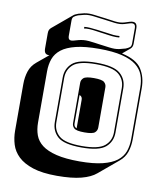

<svg xmlns="http://www.w3.org/2000/svg" viewBox="-111 -1039 1059 1260"><g transform="rotate(10 418.5 -408.5)"><path d="M355 134Q257 134 194.5 113.5Q132 93 96.5 59Q61 25 47.5 -19Q34 -63 34 -110V-421Q34 -467 47 -506.5Q60 -546 94 -574L170 -637Q152 -635 143 -644.5Q134 -654 134 -676V-777Q134 -790 137.5 -798.5Q141 -807 149 -814L278 -922Q282 -926 289.5 -929.5Q297 -933 305 -936H306V-937Q330 -944 346.5 -947.5Q363 -951 379.5 -951Q396 -951 415.5 -948.5Q435 -946 466 -942L483 -940L505 -937Q537 -932 556 -930Q575 -928 589 -929Q603 -930 617 -934Q631 -938 652 -945Q677 -952 689 -943Q701 -934 701 -909V-808Q701 -795 697 -786.5Q693 -778 686 -772L637 -731Q736 -709 770 -655.5Q804 -602 804 -530V-189Q804 -143 791 -104Q778 -65 744 -37L615 71Q580 101 517 117.5Q454 134 355 134ZM482 -764 498 -762Q528 -758 547.5 -755.5Q567 -753 583 -753Q599 -753 615 -756.5Q631 -760 655 -767Q672 -774 681.5 -781.5Q691 -789 691 -808V-909Q691 -928 682 -934Q673 -940 655 -935Q633 -928 619 -924Q605 -920 590.5 -919Q576 -918 556.5 -920Q537 -922 504 -927L482 -930L465 -932Q435 -936 415.5 -938.5Q396 -941 380.5 -941Q365 -941 349 -937.5Q333 -934 309 -927Q292 -920 282.5 -912.5Q273 -905 273 -886V-785Q273 -766 282 -760Q291 -754 309 -759Q329 -765 343.5 -768.5Q358 -772 373 -773.5Q388 -775 407 -773.5Q426 -772 454 -768ZM601 -841V-831Q581 -829 558 -831Q535 -833 497 -839L481 -841L453 -845Q420 -850 399.5 -851Q379 -852 363 -849V-860Q380 -862 400.5 -860.5Q421 -859 455 -855L483 -851L499 -849Q537 -843 559 -841Q581 -839 601 -841ZM794 -189V-530Q794 -576 780.5 -613.5Q767 -651 732.5 -678Q698 -705 637.5 -720Q577 -735 484 -735Q391 -735 330 -720Q269 -705 234.5 -678Q200 -651 186.5 -613.5Q173 -576 173 -530V-189Q173 -143 186.5 -105.5Q200 -68 234.5 -41.5Q269 -15 330 0Q391 15 484 15Q577 15 637.5 0Q698 -15 732.5 -41.5Q767 -68 780.5 -105.5Q794 -143 794 -189ZM685 -212Q685 -152 642 -114.5Q599 -77 482 -77Q365 -77 323 -114.5Q281 -152 281 -212V-507Q281 -567 323 -604.5Q365 -642 482 -642Q599 -642 642 -604.5Q685 -567 685 -507ZM291 -212Q291 -156 331 -121.5Q371 -87 482 -87Q593 -87 634 -121.5Q675 -156 675 -212V-507Q675 -563 634 -597.5Q593 -632 482 -632Q371 -632 331 -597.5Q291 -563 291 -507ZM400 -225V-494Q400 -513 415 -526.5Q430 -540 484 -540Q538 -540 553 -526.5Q568 -513 568 -494V-225Q568 -205 553 -191.5Q538 -178 484 -178Q430 -178 415 -191.5Q400 -205 400 -225ZM410 -225Q410 -215 414 -207.5Q418 -200 429 -195V-385Q429 -395 425 -402.5Q421 -410 410 -414Z"/></g></svg>

Font: Bungee Shade
Style: Regular
Weight: 400
Designer: David Jonathan Ross
Foundry: David Jonathan Ross
Version: Version 1.000;PS 1.0;hotconv 1.0.72;makeotf.lib2.5.5900